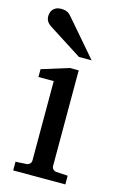

<svg xmlns="http://www.w3.org/2000/svg" viewBox="-114 -784 531 835"><g transform="rotate(15 151.5 -366.5)"><path d="M34.2 0V-39.1L83 -42Q92.3 -43 98.1 -48.8Q104 -54.7 104 -64V-420.9H35.2V-456.1L157.2 -494.1H196.8V-64Q196.8 -54.7 202.9 -48.8Q209 -43 217.8 -42L269 -39.1V0ZM182.6 -550.8 30.8 -647.9Q20 -654.8 13.9 -664.6Q7.8 -674.3 7.8 -688Q7.8 -695.8 10.3 -703.9Q12.7 -711.9 18.1 -718.3Q23.4 -724.6 32.2 -728.8Q41 -732.9 53.7 -732.9Q64.5 -732.9 71.8 -731.2Q79.1 -729.5 85 -726.1Q90.8 -722.7 95.7 -717.5Q100.6 -712.4 106 -706.1L239.7 -550.8Z"/></g></svg>

Font: BabelStone Ogham
Style: Italic
Weight: 400
Italic angle: -30°
Designer: Andrew West
Foundry: BabelStone
Version: Version 2.02 March 14, 2022